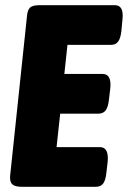

<svg xmlns="http://www.w3.org/2000/svg" viewBox="-20 -720 493 740"><path d="M65 0Q38 0 27.5 -9.5Q17 -19 19 -42L84 -658Q86 -681 95.5 -690.5Q105 -700 132 -700H423Q458 -700 452 -645L448 -602Q445 -573 435.5 -560Q426 -547 407 -547H240L228 -435H375Q411 -435 405 -379L400 -337Q397 -308 387.5 -295Q378 -282 360 -282H212L198 -153H365Q400 -153 395 -97L390 -54Q387 -25 377.5 -12.5Q368 0 349 0Z"/></svg>

Font: Asap Condensed Condensed ExtraBold
Style: Italic
Weight: 800
Width: 3
Italic angle: -6°
Designer: Pablo Cosgaya
Foundry: Omnibus-Type
Version: Version 3.001; ttfautohint (v1.8.4.7-5d5b)